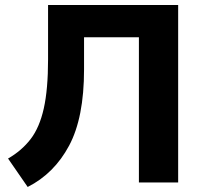

<svg xmlns="http://www.w3.org/2000/svg" viewBox="-20 -725 798 763"><path d="M90 18 12 -95Q66 -126 101.5 -172Q137 -218 154 -294Q171 -370 171 -489V-705H688V0H532V-577H314V-449Q314 -257 254.5 -146Q195 -35 90 18Z"/></svg>

Font: Nunito Sans ExtraBold
Style: Regular
Weight: 800
Designer: Vernon Adams
Foundry: Vernon Adams
Version: Version 3.101; ttfautohint (v1.8.4.7-5d5b);gftools[0.9.27]